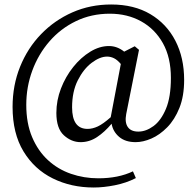

<svg xmlns="http://www.w3.org/2000/svg" viewBox="-20 -680 875 855"><path d="M301 -202Q301 -106 370 -106Q392 -106 415.5 -117Q439 -128 473 -158L518 -395Q503 -413 488 -420.5Q473 -428 457 -428Q425 -428 388.5 -400.5Q352 -373 326.5 -322.5Q301 -272 301 -202ZM584 -47Q538 -47 510.5 -70.5Q483 -94 477 -129Q446 -92 412 -69.5Q378 -47 339 -47Q298 -47 264.5 -77.5Q231 -108 231 -177Q231 -233 251.5 -286Q272 -339 306 -381.5Q340 -424 381.5 -449.5Q423 -475 465 -475Q502 -475 533 -450L580 -474L599 -458L542 -172Q535 -135 549 -114.5Q563 -94 596 -94Q630 -94 663.5 -118.5Q697 -143 719 -195.5Q741 -248 741 -333Q741 -424 705.5 -487.5Q670 -551 608.5 -585Q547 -619 469 -619Q387 -619 318.5 -586Q250 -553 200.5 -496Q151 -439 124 -366Q97 -293 97 -213Q97 -131 123 -69.5Q149 -8 193.5 33Q238 74 296 94Q354 114 418 114Q507 114 572 83L585 113Q542 135 491.5 145Q441 155 397 155Q297 155 215 114.5Q133 74 84.5 -6Q36 -86 36 -204Q36 -300 69.5 -383Q103 -466 163 -528Q223 -590 302.5 -625Q382 -660 475 -660Q577 -660 649.5 -617Q722 -574 761 -498.5Q800 -423 800 -324Q800 -252 779 -199.5Q758 -147 724.5 -113Q691 -79 654 -63Q617 -47 584 -47Z"/></svg>

Font: Source Serif Pro
Style: Regular
Weight: 400
Designer: Frank Grießhammer
Foundry: Adobe Systems Incorporated
Version: Version 3.001;hotconv 1.0.111;makeotfexe 2.5.65597